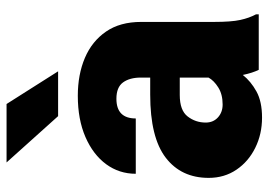

<svg xmlns="http://www.w3.org/2000/svg" viewBox="-134 -656 800 571"><g transform="rotate(-90 265.5 -370.0)"><path d="M343.8 0Q334.5 -19 328.6 -47.4Q309.6 -23.4 279.5 -6.8Q249.5 9.8 201.7 9.8Q152.8 9.8 112.1 -10.3Q71.3 -30.3 46.9 -66.2Q22.5 -102.1 22.5 -148.9Q22.5 -230.5 82.5 -276.6Q142.6 -322.8 270 -322.8H320.8V-350.6Q320.8 -383.8 306.4 -403.6Q292 -423.3 257.8 -423.3Q199.2 -423.3 199.2 -365.7H34.7Q34.7 -415 63.2 -453.9Q91.8 -492.7 144 -515.4Q196.3 -538.1 266.6 -538.1Q329.6 -538.1 379.2 -517.1Q428.7 -496.1 457.5 -454.3Q486.3 -412.6 486.3 -349.6V-133.3Q486.3 -81.5 492.2 -54.9Q498 -28.3 508.8 -8.3V0ZM240.7 -107.4Q271 -107.4 291.5 -120.4Q312 -133.3 320.8 -149.4V-234.9H269Q223.1 -234.9 205.1 -211.4Q187 -188 187 -157.7Q187 -135.3 202.4 -121.3Q217.8 -107.4 240.7 -107.4ZM242.2 -750 339.4 -596.7H206.1L68.4 -750Z"/></g></svg>

Font: Vazirmatn RD Black
Style: Regular
Weight: 900
Designer: Saber Rastikerdar
Foundry: Saber Rastikerdar
Version: Version 32.102